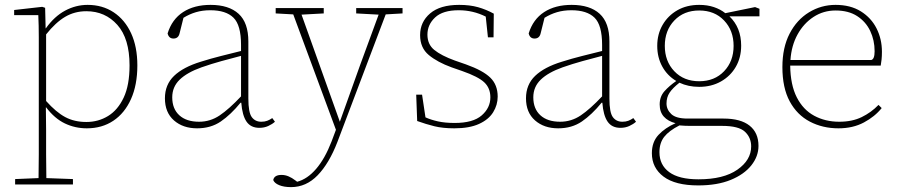

<svg xmlns="http://www.w3.org/2000/svg" viewBox="-20 -513 3685 787"><path d="M334 -467Q286 -467 247 -444Q208 -421 169 -372V-99Q210 -53 247.5 -33Q285 -13 334 -13Q383 -13 423 -37.5Q463 -62 487 -113Q511 -164 511 -245Q511 -355 461 -411Q411 -467 334 -467ZM336 13Q288 13 246 -7Q204 -27 169 -73H168L169 22Q169 66 169 120Q169 174 170 217L279 221V243H42V221L138 217Q139 174 139 120Q139 66 139 22V-261Q139 -311 139 -360.5Q139 -410 137 -451H38V-472L153 -485L165 -481L167 -397H168Q203 -446 247 -469.5Q291 -493 339 -493Q400 -493 446 -462.5Q492 -432 517.5 -376.5Q543 -321 543 -245Q543 -165 517 -107Q491 -49 444.5 -18Q398 13 336 13Z M1043 11Q1008 11 990.5 -14.5Q973 -40 969 -92H966Q926 -43 885 -15Q844 13 788 13Q730 13 693 -19.5Q656 -52 656 -110Q656 -166 693.5 -202Q731 -238 803 -260Q844 -273 886 -283.5Q928 -294 968 -304V-329Q968 -410 937 -440.5Q906 -471 842 -471Q810 -471 783 -463Q756 -455 732 -440L716 -376Q711 -355 691 -355Q672 -355 667 -376Q685 -434 730.5 -463.5Q776 -493 843 -493Q918 -493 958 -456.5Q998 -420 998 -343V-109Q998 -52 1012 -33Q1026 -14 1051 -14Q1065 -14 1075.5 -18Q1086 -22 1096 -29L1107 -14Q1096 -4 1079.5 3.5Q1063 11 1043 11ZM686 -114Q686 -67 715 -40.5Q744 -14 796 -14Q842 -14 880.5 -40Q919 -66 968 -118V-284Q929 -274 887.5 -262.5Q846 -251 806 -237Q747 -216 716.5 -186.5Q686 -157 686 -114Z M1440 -458V-480H1630V-458L1561 -454L1363 69Q1329 157 1282 205.5Q1235 254 1173 254Q1144 254 1124.5 246Q1105 238 1100 225Q1104 204 1134 204Q1149 204 1163 210Q1177 216 1190 226L1198 232Q1240 221 1276 179Q1312 137 1339 67L1357 19L1182 -454L1110 -458V-480H1307V-458L1216 -453L1373 -14L1456 -246L1532 -453Z M1842 13Q1795 13 1760.5 4.5Q1726 -4 1690 -17L1686 -125H1710L1724 -32Q1746 -22 1775 -15.5Q1804 -9 1844 -9Q1919 -9 1954.5 -40Q1990 -71 1990 -114Q1990 -152 1965 -175.5Q1940 -199 1874 -222L1831 -237Q1773 -258 1737.5 -287.5Q1702 -317 1702 -369Q1702 -423 1743 -458Q1784 -493 1862 -493Q1906 -493 1939.5 -483.5Q1973 -474 2004 -457L2003 -360H1980L1971 -445Q1919 -471 1860 -471Q1795 -471 1763.5 -441.5Q1732 -412 1732 -371Q1732 -331 1760.5 -308Q1789 -285 1844 -265L1890 -249Q1960 -224 1990 -194.5Q2020 -165 2020 -117Q2020 -83 2001.5 -53Q1983 -23 1943.5 -5Q1904 13 1842 13Z M2523 11Q2488 11 2470.5 -14.5Q2453 -40 2449 -92H2446Q2406 -43 2365 -15Q2324 13 2268 13Q2210 13 2173 -19.5Q2136 -52 2136 -110Q2136 -166 2173.5 -202Q2211 -238 2283 -260Q2324 -273 2366 -283.5Q2408 -294 2448 -304V-329Q2448 -410 2417 -440.5Q2386 -471 2322 -471Q2290 -471 2263 -463Q2236 -455 2212 -440L2196 -376Q2191 -355 2171 -355Q2152 -355 2147 -376Q2165 -434 2210.5 -463.5Q2256 -493 2323 -493Q2398 -493 2438 -456.5Q2478 -420 2478 -343V-109Q2478 -52 2492 -33Q2506 -14 2531 -14Q2545 -14 2555.5 -18Q2566 -22 2576 -29L2587 -14Q2576 -4 2559.5 3.5Q2543 11 2523 11ZM2166 -114Q2166 -67 2195 -40.5Q2224 -14 2276 -14Q2322 -14 2360.5 -40Q2399 -66 2448 -118V-284Q2409 -274 2367.5 -262.5Q2326 -251 2286 -237Q2227 -216 2196.5 -186.5Q2166 -157 2166 -114Z M2683 111Q2683 163 2723 192.5Q2763 222 2843 222Q2946 222 3002.5 182.5Q3059 143 3059 87Q3059 51 3033.5 27Q3008 3 2940 3H2808Q2798 3 2787 2.5Q2776 2 2765 1Q2722 23 2702.5 48Q2683 73 2683 111ZM2846 -157Q2801 -157 2765 -174Q2737 -152 2724.5 -133Q2712 -114 2712 -89Q2712 -64 2731.5 -45.5Q2751 -27 2798 -27H2946Q3016 -27 3052.5 2Q3089 31 3089 85Q3089 128 3059.5 165Q3030 202 2975 224.5Q2920 247 2842 247Q2748 247 2700 211Q2652 175 2652 115Q2652 69 2679 40Q2706 11 2749 -8Q2718 -16 2701 -35Q2684 -54 2684 -85Q2684 -117 2703.5 -139Q2723 -161 2752 -181Q2715 -203 2694.5 -240.5Q2674 -278 2674 -325Q2674 -373 2696 -411Q2718 -449 2756.5 -471Q2795 -493 2846 -493Q2879 -493 2906 -484Q2933 -475 2953 -459L3075 -484L3093 -477V-446H2970Q3018 -400 3018 -326Q3018 -277 2996 -239Q2974 -201 2935 -179Q2896 -157 2846 -157ZM2846 -180Q2909 -180 2948 -221Q2987 -262 2987 -325Q2987 -388 2948 -429Q2909 -470 2846 -470Q2783 -470 2744 -429Q2705 -388 2705 -325Q2705 -262 2744 -221Q2783 -180 2846 -180Z M3405 -470Q3355 -470 3314.5 -443.5Q3274 -417 3249 -371.5Q3224 -326 3220 -267H3551Q3565 -270 3565 -303Q3565 -348 3547 -386Q3529 -424 3493.5 -447Q3458 -470 3405 -470ZM3417 13Q3352 13 3299.5 -14.5Q3247 -42 3217 -97.5Q3187 -153 3187 -238Q3187 -318 3216.5 -375Q3246 -432 3296 -462.5Q3346 -493 3405 -493Q3466 -493 3508.5 -466.5Q3551 -440 3573 -396.5Q3595 -353 3595 -301Q3595 -283 3593.5 -269Q3592 -255 3590 -244H3219Q3220 -165 3246 -114Q3272 -63 3317.5 -38.5Q3363 -14 3420 -14Q3473 -14 3512 -33Q3551 -52 3581 -83L3594 -70Q3566 -35 3521 -11Q3476 13 3417 13Z"/></svg>

Font: Source Serif 4 SmText ExtraLight
Style: Regular
Weight: 200
Designer: Frank Grießhammer
Foundry: Adobe
Version: Version 4.005;hotconv 1.1.0;makeotfexe 2.6.0